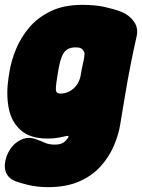

<svg xmlns="http://www.w3.org/2000/svg" viewBox="-29 -545 585 790"><path d="M169 225Q126 225 89.5 216.5Q53 208 33 200Q2 187 -6 159.5Q-14 132 -2 99Q14 55 49 34.5Q84 14 119 28Q139 35 156 42.5Q173 50 196 50Q211 50 220.5 47Q230 44 237 38Q244 32 250 23Q255 17 251.5 15Q248 13 243 15Q233 17 221.5 19.5Q210 22 196.5 23.5Q183 25 166 25Q94 25 55.5 -10Q17 -45 6.5 -102Q-4 -159 6 -225L10 -250Q17 -294 36.5 -342Q56 -390 91 -431.5Q126 -473 180 -499Q234 -525 309 -525Q362 -525 401 -516.5Q440 -508 469 -497Q502 -484 522 -456.5Q542 -429 532 -390Q520 -337 511.5 -294.5Q503 -252 496 -213Q489 -174 482 -131.5Q475 -89 466 -35Q459 10 439 56Q419 102 384 140.5Q349 179 296 202Q243 225 169 225ZM220 -160Q239 -160 256.5 -169Q274 -178 286.5 -195Q299 -212 303 -235Q307 -261 311.5 -279.5Q316 -298 318 -314Q320 -325 318 -329.5Q316 -334 311 -341Q307 -346 300 -348Q293 -350 282 -350Q264 -350 252 -344Q240 -338 232.5 -326Q225 -314 219.5 -295Q214 -276 210 -250L206 -225Q199 -182 201.5 -171Q204 -160 220 -160Z"/></svg>

Font: Winky Sans Black
Style: Italic
Weight: 900
Italic angle: -8.97852°
Designer: Simon Atzbach
Foundry: typofactur
Version: Version 1.205